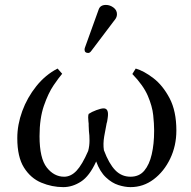

<svg xmlns="http://www.w3.org/2000/svg" viewBox="-20 -745 771 775"><path d="M691.9 -218.3Q691.9 -156.7 667 -104.7Q642.1 -52.7 600.3 -21.2Q558.6 10.3 506.8 10.3Q484.4 10.3 458 2Q431.6 -6.3 407.5 -29.1Q383.3 -51.8 368.2 -93.3Q341.3 -34.2 306.9 -12Q272.5 10.3 235.4 10.3Q189.9 10.3 147 -7.6Q104 -25.4 76.9 -68.4Q49.8 -111.3 49.8 -187.5Q49.8 -241.7 69.8 -296.4Q89.8 -351.1 126.5 -397Q163.1 -442.9 212.4 -468.3L231 -447.3Q218.3 -432.6 196.5 -400.9Q174.8 -369.1 157.2 -318.1Q139.6 -267.1 139.6 -195.3Q139.6 -106 168.9 -68.8Q198.2 -31.7 238.8 -31.7Q266.1 -31.7 288.8 -55.7Q311.5 -79.6 335.9 -135.7Q341.3 -155.8 341.3 -177.5Q341.3 -199.2 338.9 -216.3Q338.9 -222.7 338.4 -228Q337.9 -233.4 337.9 -237.8Q337.9 -241.7 337.9 -245.8Q337.9 -250 336.9 -254.9Q335.9 -262.7 335.9 -271.2Q335.9 -279.8 337.9 -285.2Q350.1 -293.5 369.1 -300.5Q388.2 -307.6 398.4 -307.6Q420.9 -307.6 414.6 -268.1Q413.6 -264.2 413.1 -258.5Q412.6 -252.9 410.6 -248Q405.8 -224.6 400.6 -194.3Q395.5 -164.1 399.4 -138.7Q419.9 -84 445.3 -57.9Q470.7 -31.7 506.8 -31.7Q542 -31.7 562.5 -56.2Q583 -80.6 592.5 -122.3Q602.1 -164.1 602.1 -215.3Q602.1 -216.3 602.1 -217.8Q602.1 -219.2 602.1 -220.7Q602.1 -244.6 598.4 -280.3Q594.7 -315.9 576.7 -358.2Q558.6 -400.4 514.2 -446.3L527.8 -468.3Q560.5 -459 598.9 -429.7Q637.2 -400.4 664.6 -348.4Q691.9 -296.4 691.9 -218.3ZM407.7 -725.1Q423.8 -725.1 438 -714.6Q452.1 -704.1 452.1 -688Q452.1 -677.7 446.3 -668.9L348.6 -539.6Q342.8 -531.2 335.9 -531.2Q321.3 -531.2 321.3 -544.9Q321.3 -549.3 323.7 -555.2L378.4 -707Q384.8 -725.1 407.7 -725.1Z"/></svg>

Font: Kurinto Seri
Style: Regular
Weight: 400
Designer: Kurinto was developed by Clint Goss from a range of fonts that are compatible with the SIL Open Font License Version 1.1
Foundry: Clinton F. Goss
Version: Version 2.196; July 25, 2020